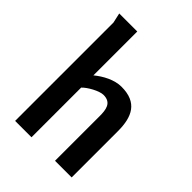

<svg xmlns="http://www.w3.org/2000/svg" viewBox="-220 -878 987 987"><g transform="rotate(45 273.5 -384.5)"><path d="M189 -769H58L70 -715V0H189V-361C210 -384 267 -416 297 -416C355 -416 360 -370 360 -324V0H481V-336C481 -440 448 -511 333 -511C281 -511 228 -482 189 -450Z"/></g></svg>

Font: Rosario
Style: Bold
Weight: 700
Designer: Hector Gatti
Foundry: Omnibus Type
Version: Version 1.100